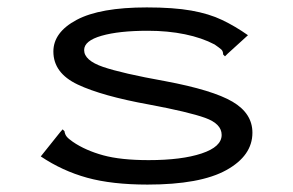

<svg xmlns="http://www.w3.org/2000/svg" viewBox="-20 -488 790 518"><path d="M378 10Q282 10 215 -8.5Q148 -27 90 -66L142 -131L149 -139L154 -134Q155 -126 159.5 -120Q164 -114 177 -105Q211 -82 258.5 -69Q306 -56 381 -56Q470 -56 524 -74Q578 -92 578 -124Q578 -154 533.5 -170Q489 -186 382 -206Q255 -229 189.5 -260Q124 -291 124 -349Q124 -401 187 -434.5Q250 -468 376 -468Q448 -468 496 -459.5Q544 -451 579.5 -434Q615 -417 649 -393L594 -343L587 -336L582 -341Q582 -350 577 -354.5Q572 -359 559 -368Q525 -386 479 -395.5Q433 -405 379 -405Q301 -405 254 -391.5Q207 -378 207 -353Q207 -325 258 -307.5Q309 -290 426 -269Q554 -245 607.5 -213.5Q661 -182 661 -130Q661 -68 590.5 -29Q520 10 378 10Z"/></svg>

Font: Inconsolata ExtraExpanded
Style: Regular
Weight: 400
Width: 8
Monospace: yes
Designer: Raph Levien, Cyreal, Brenton Simpson
Foundry: Raph Levien, Cyreal, Google
Version: Version 3.000; ttfautohint (v1.8.2.53-6de2)